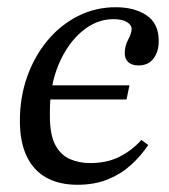

<svg xmlns="http://www.w3.org/2000/svg" viewBox="-20 -499 467 531"><path d="M194 12Q144 12 108.5 -7.5Q73 -27 54 -66.5Q35 -106 35 -165Q35 -230 55 -286.5Q75 -343 111 -386.5Q147 -430 195.5 -454.5Q244 -479 300 -479Q352 -479 385.5 -456.5Q419 -434 419 -386Q419 -356 404.5 -337Q390 -318 363 -318Q345 -318 335 -327Q325 -336 325 -352Q325 -372 334.5 -389.5Q344 -407 344 -419Q344 -430 331 -438Q318 -446 293 -446Q247 -446 207 -412.5Q167 -379 142.5 -321.5Q118 -264 118 -191Q118 -187 118 -185Q118 -183 118 -178Q118 -126 133 -98Q148 -70 173.5 -59Q199 -48 229 -48Q276 -48 310.5 -65.5Q345 -83 371 -112L390 -98Q370 -68 342.5 -43Q315 -18 278.5 -3Q242 12 194 12ZM330 -224H111L117 -263H338Z"/></svg>

Font: STIX Two Text
Style: Italic
Weight: 400
Italic angle: -12°
Designer: Ross Mills, John Hudson & Paul Hanslow, Tiro Typeworks Ltd; with prior portions MicroPress Inc. and Coen Hoffman, Elsevi
Foundry: Tiro Typeworks Ltd
Version: Version 2.13 b171